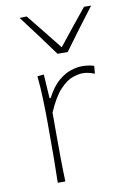

<svg xmlns="http://www.w3.org/2000/svg" viewBox="-87 -823 572 875"><g transform="rotate(-10 199.0 -385.5)"><path d="M108 0Q109.5 -56.5 109.8 -108.5Q110 -160.5 110 -221V-271Q110 -324.5 108.2 -381.5Q106.5 -438.5 101 -494L131 -497L138 -386H143Q169 -435.5 199 -461Q229 -486.5 257.8 -495.2Q286.5 -504 308 -504Q324 -504 337.8 -502Q351.5 -500 364 -496L361 -460Q347.5 -465.5 333.2 -468.8Q319 -472 306 -472Q287 -472 259.5 -462.8Q232 -453.5 201 -421Q170 -388.5 140 -319V-221Q140 -160.5 140.5 -108.5Q141 -56.5 143 0ZM209 -579Q174.5 -626.5 139.2 -674.2Q104 -722 67 -770L100 -771Q133.5 -729.5 167 -687.8Q200.5 -646 233 -605Q265 -645.5 298 -686.5Q331 -727.5 365 -769H398Q361.5 -721 326 -673.8Q290.5 -626.5 256 -579Z"/></g></svg>

Font: Commissioner Flair Thin
Style: Regular
Weight: 100
Designer: Kostas Bartsokas
Foundry: Kostas Bartsokas
Version: Version 1.000; ttfautohint (v1.8.3)